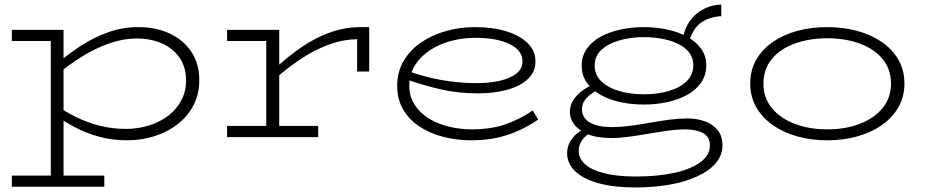

<svg xmlns="http://www.w3.org/2000/svg" viewBox="-20 -602 4063 843"><path d="M538 14Q471 14 414 -2Q357 -18 309.5 -43Q262 -68 225 -95V-140Q263 -114 311.5 -89.5Q360 -65 416 -50.5Q472 -36 532 -36Q587 -36 635.5 -51.5Q684 -67 720 -95Q756 -123 776.5 -162Q797 -201 797 -248Q797 -306 769.5 -347Q742 -388 693 -410.5Q644 -433 579 -433Q521 -433 461 -412Q401 -391 343 -355.5Q285 -320 230 -274V-322Q281 -366 337.5 -402.5Q394 -439 456.5 -461Q519 -483 587 -483Q664 -483 724.5 -455Q785 -427 820 -375Q855 -323 855 -250Q855 -189 830 -140.5Q805 -92 761 -57.5Q717 -23 659.5 -4.5Q602 14 538 14ZM32 218V169H438V218ZM203 210V-471H259V210ZM32 -422V-471H257V-422Z M1185 -254V-299Q1245 -355 1305.5 -396Q1366 -437 1430.5 -460Q1495 -483 1566 -483H1601V-288H1548V-430Q1488 -429 1428.5 -408Q1369 -387 1308.5 -348Q1248 -309 1185 -254ZM977 0V-49H1377V0ZM1149 -8V-471H1206V-8ZM977 -422V-471H1204V-422Z M2048 14Q1984 14 1925 -1.5Q1866 -17 1821 -47Q1776 -77 1750 -121.5Q1724 -166 1724 -224Q1724 -287 1752.5 -335Q1781 -383 1829.5 -416Q1878 -449 1939 -466Q2000 -483 2065 -483Q2144 -483 2203.5 -464.5Q2263 -446 2297 -412.5Q2331 -379 2331 -332Q2331 -285 2296 -253.5Q2261 -222 2204 -207Q2147 -192 2078 -192Q1995 -192 1918.5 -209Q1842 -226 1767 -253L1766 -292Q1843 -264 1919 -250.5Q1995 -237 2073 -237Q2128 -237 2173 -247Q2218 -257 2246 -278Q2274 -299 2274 -333Q2274 -381 2217.5 -408.5Q2161 -436 2066 -436Q2012 -436 1961 -422.5Q1910 -409 1868.5 -382Q1827 -355 1802 -315.5Q1777 -276 1777 -225Q1777 -168 1813.5 -124.5Q1850 -81 1912 -58Q1974 -35 2049 -34Q2137 -34 2201.5 -57Q2266 -80 2319 -117L2343 -77Q2305 -51 2261.5 -30.5Q2218 -10 2166 2Q2114 14 2048 14Z M2771 221Q2673 221 2606 202Q2539 183 2504.5 149Q2470 115 2470 71Q2470 41 2484.5 17.5Q2499 -6 2520.5 -21.5Q2542 -37 2561 -45L2593 -29Q2564 -19 2542.5 5Q2521 29 2521 62Q2521 94 2549.5 119.5Q2578 145 2634.5 159Q2691 173 2774 173Q2865 173 2938 157.5Q3011 142 3054 111Q3097 80 3097 37Q3097 -1 3067 -17.5Q3037 -34 2988 -34Q2955 -34 2914.5 -28.5Q2874 -23 2830.5 -15.5Q2787 -8 2744.5 -2Q2702 4 2666 4Q2599 4 2559 -13.5Q2519 -31 2500.5 -56.5Q2482 -82 2482 -109Q2482 -141 2499 -165.5Q2516 -190 2541.5 -207.5Q2567 -225 2594 -236L2626 -218Q2605 -209 2583.5 -195Q2562 -181 2548.5 -163Q2535 -145 2535 -121Q2535 -101 2548 -83Q2561 -65 2591 -54.5Q2621 -44 2671 -44Q2704 -44 2746 -49.5Q2788 -55 2832.5 -63Q2877 -71 2919 -76.5Q2961 -82 2996 -82Q3041 -82 3076 -69Q3111 -56 3131.5 -30Q3152 -4 3152 35Q3152 80 3122.5 114.5Q3093 149 3040 173Q2987 197 2918.5 209Q2850 221 2771 221ZM2807 -143Q2753 -143 2704 -153.5Q2655 -164 2617 -185.5Q2579 -207 2556.5 -239Q2534 -271 2534 -314Q2534 -356 2556.5 -388Q2579 -420 2617.5 -441Q2656 -462 2705 -472.5Q2754 -483 2807 -483Q2860 -483 2909 -472.5Q2958 -462 2996.5 -441Q3035 -420 3058 -388.5Q3081 -357 3081 -315Q3081 -273 3059 -240.5Q3037 -208 2999 -186.5Q2961 -165 2911.5 -154Q2862 -143 2807 -143ZM2807 -188Q2867 -188 2916.5 -202.5Q2966 -217 2995 -245.5Q3024 -274 3024 -315Q3024 -357 2994 -384.5Q2964 -412 2914.5 -425.5Q2865 -439 2807 -439Q2750 -439 2700.5 -425Q2651 -411 2621 -383.5Q2591 -356 2591 -314Q2591 -272 2621 -244Q2651 -216 2700 -202Q2749 -188 2807 -188ZM3002 -409 2978 -434Q2985 -470 3000.5 -496.5Q3016 -523 3038 -541.5Q3060 -560 3088 -570.5Q3116 -581 3147 -582V-531Q3093 -528 3056.5 -501.5Q3020 -475 3002 -409Z M3612 14Q3542 14 3481 -3Q3420 -20 3373.5 -52.5Q3327 -85 3300.5 -131Q3274 -177 3274 -235Q3274 -294 3300.5 -340Q3327 -386 3373.5 -418Q3420 -450 3481 -466.5Q3542 -483 3612 -483Q3682 -483 3743 -466.5Q3804 -450 3851 -418Q3898 -386 3924.5 -340Q3951 -294 3951 -235Q3951 -177 3924.5 -131Q3898 -85 3851.5 -52.5Q3805 -20 3743.5 -3Q3682 14 3612 14ZM3612 -34Q3692 -34 3755.5 -58.5Q3819 -83 3855.5 -128Q3892 -173 3892 -235Q3892 -298 3855.5 -342.5Q3819 -387 3755.5 -410.5Q3692 -434 3612 -434Q3533 -434 3469 -410.5Q3405 -387 3368.5 -342.5Q3332 -298 3332 -235Q3332 -173 3368.5 -128Q3405 -83 3469 -58.5Q3533 -34 3612 -34Z"/></svg>

Font: BioRhyme SemiExpanded Light
Style: Regular
Weight: 300
Width: 6
Designer: Aoife Mooney
Foundry: Aoife Mooney Type
Version: Version 1.600;gftools[0.9.33]